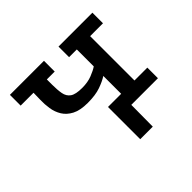

<svg xmlns="http://www.w3.org/2000/svg" viewBox="-143 -594 897 897"><g transform="rotate(-45 306.0 -145.5)"><path d="M309 143V-70H488V0H393L392 143ZM396 -188Q375 -174 341 -162Q307 -150 256 -150Q206 -150 176.5 -165.5Q147 -181 132 -205.5Q117 -230 112.5 -259.5Q108 -289 109 -317L110 -363H25V-434H250V-363H198V-328Q198 -294 202.5 -269Q207 -244 225.5 -231Q244 -218 287 -218Q324 -218 352 -229Q380 -240 396 -251V-363H345V-433H569V-363H484V-70H569V0H311V-70H396Z"/></g></svg>

Font: Podkova Medium
Style: Regular
Weight: 500
Designer: Ilya Yudin
Foundry: Cyreal (www.cyreal.org)
Version: Version 2.103